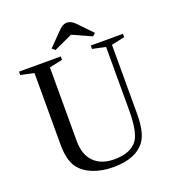

<svg xmlns="http://www.w3.org/2000/svg" viewBox="-168 -1089 1110 1227"><g transform="rotate(-20 387.0 -475.0)"><path d="M228 -728V-227Q228 -134 277.5 -84.5Q327 -35 414 -35Q527 -35 572 -97Q610 -148 610 -300V-728L521 -747V-770H740V-747L650 -728V-258Q650 -137 612 -80Q550 10 393 10Q316 10 255.5 -14Q195 -38 162 -82Q123 -134 123 -242V-728L33 -747V-770H317V-747ZM426 -960Q454 -960 481 -933L574 -837L555 -820L426 -878L299 -820L279 -837L373 -933Q400 -960 426 -960Z"/></g></svg>

Font: Libre Caslon Text
Style: Regular
Weight: 400
Designer: Pablo Impallari, Rodrigo Fuenzalida
Foundry: Pablo Impallari, Rodrigo Fuenzalida
Version: Version 1.002